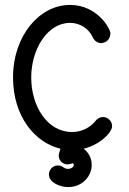

<svg xmlns="http://www.w3.org/2000/svg" viewBox="-20 -601 526 781"><path d="M216 72C192 72 179 92 179 109C179 142 225 160 257 160C316 160 353 115 353 70C353 40 338 17 320 4C389 -13 436 -63 436 -88C436 -109 418 -125 399 -125C382 -125 372 -113 370 -111C351 -86 317 -64 273 -64C173 -64 107 -168 107 -286C107 -401 173 -508 265 -508C304 -508 341 -486 358 -448C366 -430 387 -420 406 -429C428 -438 428 -459 429 -463C432 -481 377 -581 265 -581C140 -581 33 -455 33 -286C33 -127 122 -21 226 4L221 20C220 21 219 30 219 32C219 56 240 68 255 68C259 68 273 64 273 64C276 61 280 65 280 70C280 75 280 71 280 71C279 79 269 86 257 86C238 86 236 72 216 72Z"/></svg>

Font: LS
Style: Regular
Weight: 400
Designer: BSozoo
Foundry: BSozoo
Version: Version 001.000